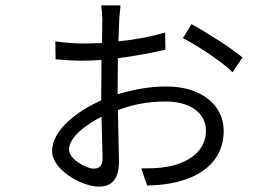

<svg xmlns="http://www.w3.org/2000/svg" viewBox="-20 -643 1040 715"><path d="M693 -553 661 -501C712 -475 808 -413 846 -374L883 -429C843 -463 749 -523 693 -553ZM358 -208 362 -54C362 -30 353 -15 330 -15C299 -15 237 -51 237 -86C237 -130 297 -178 358 -208ZM186 -489 187 -422C236 -418 259 -417 290 -417C312 -417 335 -418 358 -420L357 -295V-269C276 -234 174 -162 174 -81C174 -10 285 52 348 52C395 52 423 26 423 -43L419 -233C472 -253 528 -265 598 -265C679 -265 747 -229 747 -155C747 -81 682 -36 603 -22C571 -16 536 -16 506 -16L528 48C549 47 586 46 619 39C750 14 813 -60 813 -155C813 -258 722 -321 600 -321C539 -321 477 -310 418 -292V-298L419 -426C494 -436 563 -450 596 -458L595 -522C545 -507 483 -495 421 -489L424 -569C425 -583 427 -609 429 -623H357C359 -611 361 -585 361 -568L360 -483C336 -482 312 -481 290 -481C269 -481 236 -482 186 -489Z"/></svg>

Font: Noto Sans JP DemiLight
Style: Regular
Weight: 350
Designer: Ryoko NISHIZUKA 西塚涼子 (kana, bopomofo & ideographs); Paul D. Hunt (Latin, Greek & Cyrillic); Sandoll Communications 산돌커뮤니
Foundry: Adobe
Version: Version 2.004;hotconv 1.0.118;makeotfexe 2.5.65603